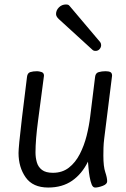

<svg xmlns="http://www.w3.org/2000/svg" viewBox="-20 -826 564 860"><path d="M196 14Q127 14 95 -31.5Q63 -77 63 -141Q63 -153 66.5 -190.5Q70 -228 78.5 -299Q87 -370 101 -482Q103 -499 115.5 -503Q128 -507 146 -507Q154 -507 165.5 -503.5Q177 -500 177 -487Q162 -373 150.5 -286Q139 -199 139 -143Q139 -120 145 -99Q151 -78 168 -65Q185 -52 217 -52Q259 -52 288.5 -75Q318 -98 337.5 -136Q357 -174 368 -218Q379 -262 384 -304L406 -482Q408 -499 422 -503Q436 -507 453 -507Q467 -507 474.5 -503Q482 -499 482 -487L447 -207Q444 -183 443.5 -164Q443 -145 443 -129Q443 -80 451.5 -55Q460 -30 460 -14Q460 -1 440 6.5Q420 14 406 14Q396 14 390.5 0Q385 -14 381.5 -34Q378 -54 376.5 -73Q375 -92 374 -102Q347 -47 303 -16.5Q259 14 196 14ZM408 -598Q399 -598 394 -603L244 -740Q231 -752 231 -763Q231 -780 244 -793Q257 -806 276 -806Q280 -806 284 -805Q288 -804 292 -799L429 -637Q433 -631 433 -624Q433 -614 426 -606Q419 -598 408 -598Z"/></svg>

Font: Kite One
Style: Regular
Weight: 400
Designer: Eduardo Rodriguez Tunni
Foundry: Eduardo Rodriguez Tunni
Version: Version 1.002; ttfautohint (v1.8.4.7-5d5b);gftools[0.9.23]